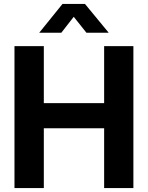

<svg xmlns="http://www.w3.org/2000/svg" viewBox="-20 -964 758 984"><path d="M54.2 0V-727.5H204.6V-435.5H513.7V-727.5H663.6V0H513.7V-306.6H204.6V0ZM294.4 -796.4H181.6V-796.9L300.3 -943.8H415.5L536.6 -796.9V-796.4H422.9L357.9 -877.9Z"/></svg>

Font: Inter Display
Style: Bold
Weight: 700
Designer: Rasmus Andersson
Foundry: rsms
Version: Version 4.001;git-9221beed3